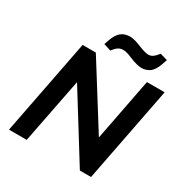

<svg xmlns="http://www.w3.org/2000/svg" viewBox="-201 -1060 1173 1220"><g transform="rotate(30 386.0 -450.0)"><path d="M34 0 170 -700H267L552 -245H554L642 -700H772L636 0H554L259 -475H257L164 0ZM340 -757 287 -774 299 -809Q315 -855 341 -876Q367 -897 407 -897Q423 -897 444 -891Q465 -885 494 -873Q520 -863 536 -859Q552 -855 562 -855Q575 -855 586.5 -860.5Q598 -866 611 -880L628 -900L682 -884L670 -849Q652 -797 625 -778.5Q598 -760 566 -760Q550 -760 527.5 -766Q505 -772 473 -785Q455 -793 439.5 -797.5Q424 -802 411 -802Q395 -802 382.5 -796.5Q370 -791 357 -777Z"/></g></svg>

Font: REM Medium Medium
Style: Italic
Weight: 500
Italic angle: -11°
Version: Version 1.005;gftools[0.9.28]